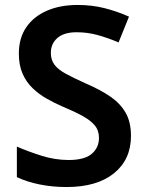

<svg xmlns="http://www.w3.org/2000/svg" viewBox="-20 -744 590 774"><path d="M508 -196Q508 -101 439.5 -45.5Q371 10 248 10Q191 10 139.5 -0.5Q88 -11 48 -30V-153Q94 -133 148 -116Q202 -99 257 -99Q321 -99 350 -124Q379 -149 379 -188Q379 -218 362 -238.5Q345 -259 312 -277Q279 -295 231 -315Q199 -329 168 -346.5Q137 -364 111.5 -388.5Q86 -413 71 -447Q56 -481 56 -528Q56 -590 85.5 -633.5Q115 -677 168.5 -700.5Q222 -724 293 -724Q350 -724 400 -711.5Q450 -699 500 -677L458 -573Q413 -592 372.5 -603Q332 -614 289 -614Q238 -614 211.5 -591Q185 -568 185 -531Q185 -502 200 -482.5Q215 -463 246.5 -446Q278 -429 327 -407Q385 -382 425 -354.5Q465 -327 486.5 -289.5Q508 -252 508 -196Z"/></svg>

Font: Noto Sans Kawi SemiBold
Style: Regular
Weight: 600
Designer: Fadhl Haqq
Version: Version 1.000